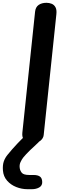

<svg xmlns="http://www.w3.org/2000/svg" viewBox="-65 -1024 469 1371"><path d="M160.5 0Q125.5 0 108.2 -21.8Q91 -43.5 94.5 -75.5L185.5 -940.5Q189 -973.5 211 -988.8Q233 -1004 267 -1004Q286.5 -1004 304 -997Q321.5 -990 331.2 -972.2Q341 -954.5 337.5 -922L247 -60Q244.5 -35.5 222 -17.8Q199.5 0 160.5 0ZM131 327Q90 327 51 311.5Q12 296 -14.2 266.2Q-40.5 236.5 -44 194Q-47 155.5 -38.2 129.5Q-29.5 103.5 -10 80Q3.5 63 22 42Q40.5 21 59.8 0.5Q79 -20 95 -35.5Q108.5 -48.5 124.5 -55.2Q140.5 -62 162.5 -62Q179 -62 195.5 -54Q212 -46 217.8 -33Q223.5 -20 207 -5Q182 17.5 150.2 48.2Q118.5 79 100.5 101.5Q90 115 81.2 134.2Q72.5 153.5 76 176.5Q78.5 195 91 210.2Q103.5 225.5 145.5 225.5H175Q205 225.5 220.5 237Q236 248.5 236.5 276Q237 302 215 314.5Q193 327 162.5 327Z"/></svg>

Font: Edu NSW ACT Cursive
Style: Regular
Weight: 400
Designer: Tina and Corey Anderson, Eben Sorkin, Mirko Velimirovic
Foundry: Sorkin Type Co.
Version: Version 2.000